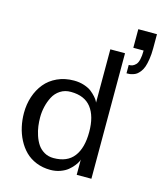

<svg xmlns="http://www.w3.org/2000/svg" viewBox="-134 -1025 964 1135"><g transform="rotate(15 348.0 -457.0)"><path d="M684.1 -838.9Q684.1 -802.2 679.4 -772.7Q674.8 -743.2 668.2 -724.4Q661.6 -705.6 650.9 -691.9Q640.1 -678.2 630.9 -671.6Q621.6 -665 608.9 -661.1Q596.2 -657.2 588.4 -656.5Q580.6 -655.8 569.8 -655.8V-707Q583 -707 592.5 -710.7Q602.1 -714.4 612.1 -724.4Q622.1 -734.4 627.4 -756.6Q632.8 -778.8 632.8 -812H569.8V-925.8H684.1ZM440.9 -94.2Q440.9 -90.8 435.8 -79.8Q430.7 -68.8 418 -53Q405.3 -37.1 387.9 -22.7Q370.6 -8.3 342.5 2Q314.5 12.2 282.2 12.2Q234.9 12.2 195.3 -3.9Q155.8 -20 128.4 -47.4Q101.1 -74.7 82 -111.6Q63 -148.4 54 -189.2Q44.9 -230 44.9 -272.9Q44.9 -326.2 60.5 -373.3Q76.2 -420.4 105.5 -456.3Q134.8 -492.2 180.4 -513.2Q226.1 -534.2 282.2 -534.2Q315.9 -534.2 344.7 -524.7Q373.5 -515.1 390.4 -501.7Q407.2 -488.3 419.4 -474.6Q431.6 -460.9 436.5 -451.2L440.9 -441.9V-768.1H530.8V0H440.9ZM282.2 -60.1Q365.7 -60.1 406.2 -112.8Q446.8 -165.5 446.8 -263.2Q446.8 -359.4 406.2 -411.9Q365.7 -464.4 282.2 -464.8Q245.1 -465.3 217 -447Q189 -428.7 173.8 -399.2Q158.7 -369.6 151.4 -337.6Q144 -305.7 144 -272.9Q144 -246.1 147.5 -219.5Q150.9 -192.9 160.6 -163.3Q170.4 -133.8 185.3 -111.6Q200.2 -89.4 225.1 -74.7Q250 -60.1 282.2 -60.1Z"/></g></svg>

Font: Standard
Style: Regular
Weight: 400
Designer: Bryce Wilner
Version: Version 2.000;PS 2.0;hotconv 16.6.51;makeotf.lib2.5.65220 DE